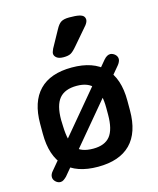

<svg xmlns="http://www.w3.org/2000/svg" viewBox="-98 -667 634 768"><g transform="rotate(-15 219.0 -283.5)"><path d="M40 -22Q29 -10 29 2Q29 13 38 21.5Q47 30 58 30Q65 30 71.5 25.5Q78 21 84 15L399 -361Q404 -367 407 -373.5Q410 -380 410 -385Q410 -396 401.5 -404Q393 -412 382 -413Q368 -413 355 -398ZM39 -216V-175Q39 -83 84.5 -36.5Q130 10 219 10Q308 10 354 -36.5Q400 -83 400 -175V-216Q400 -307 354 -354Q308 -401 219 -401Q130 -401 84.5 -354Q39 -307 39 -216ZM125 -182 124 -209Q124 -270 147 -297.5Q170 -325 219 -325Q267 -325 289 -297.5Q311 -270 311 -209V-181Q311 -120 289 -92.5Q267 -65 219 -65Q169 -65 148 -91Q127 -117 125 -182ZM325 -571Q325 -579 320 -585Q315 -591 301.5 -594Q288 -597 261 -597Q239 -597 227.5 -590Q216 -583 205 -562L167 -493Q165 -488 163 -483Q161 -478 161 -474Q161 -464 170.5 -456.5Q180 -449 199 -449Q218 -449 228.5 -454.5Q239 -460 255 -479L316 -550Q325 -562 325 -571Z"/></g></svg>

Font: Beiruti SemiBold
Style: Regular
Weight: 600
Designer: Arlette Boutros
Foundry: Boutros
Version: Version 1.41